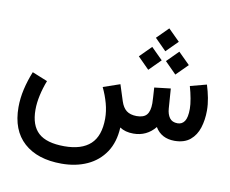

<svg xmlns="http://www.w3.org/2000/svg" viewBox="-94 -783 1386 1158"><g transform="rotate(10 599.5 -204.5)"><path d="M781.7 -592.8 851.6 -662.6 921.9 -592.8 851.6 -522.5ZM865.7 -464.8 935.5 -534.7 1005.9 -464.8 935.5 -394.5ZM699.7 -464.8 769.5 -534.7 839.8 -464.8 769.5 -394.5ZM747.6 0Q697.3 0 664.1 -22.5Q659.7 67.9 618.7 129.4Q577.6 190.9 508.8 222.4Q439.9 253.9 352.1 253.9Q204.6 253.9 121.3 179Q38.1 104 38.1 -37.1Q38.1 -91.8 51 -147.9Q64 -204.1 86.4 -259.3L180.2 -221.2Q162.1 -174.8 151.9 -128.2Q141.6 -81.5 141.6 -39.6Q141.6 56.2 191.7 101.8Q241.7 147.5 350.6 147.5Q456.5 147.5 510.5 97.4Q564.5 47.4 564.9 -58.6Q564.9 -104.5 552 -151.6Q539.1 -198.7 517.1 -244.6L619.6 -279.8L651.4 -180.7Q663.6 -143.1 686.3 -125.5Q709 -107.9 748.5 -107.4Q792.5 -107.4 810.8 -129.9Q829.1 -152.3 829.1 -199.7Q829.1 -210.4 827.4 -238Q825.7 -265.6 823.7 -295.4L923.3 -307.1L932.1 -186.5Q934.6 -150.9 950.4 -129.2Q966.3 -107.4 999.5 -107.4Q1026.9 -107.4 1042.2 -130.1Q1057.6 -152.8 1057.6 -206.1Q1057.6 -231.9 1051 -268.3Q1044.4 -304.7 1033.7 -341.8L1133.8 -368.2Q1146 -329.1 1153.6 -290Q1161.1 -251 1161.1 -213.4Q1161.1 -156.7 1145.8 -108.2Q1130.4 -59.6 1095 -30Q1059.6 -0.5 1000 0Q918.5 0 880.9 -63.5Q829.1 0 747.6 0Z"/></g></svg>

Font: Vazir Medium FD-WOL
Style: Medium-FD-WOL
Weight: 500
Designer: Saber Rastikerdar
Foundry: Saber Rastikerdar
Version: Version 30.0.0